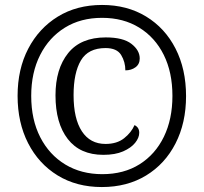

<svg xmlns="http://www.w3.org/2000/svg" viewBox="-20 -745 823 775"><path d="M391 10Q289 10 212.5 -37Q136 -84 93.5 -167Q51 -250 51 -358Q51 -466 94 -548.5Q137 -631 213.5 -678Q290 -725 392 -725Q493 -725 569.5 -678.5Q646 -632 688.5 -549Q731 -466 731 -357Q731 -249 688.5 -166Q646 -83 569.5 -36.5Q493 10 391 10ZM393 -42Q480 -42 543.5 -82Q607 -122 641.5 -193Q676 -264 676 -358Q676 -453 641 -523.5Q606 -594 542 -633.5Q478 -673 392 -673Q306 -673 242 -633.5Q178 -594 142 -523Q106 -452 106 -358Q106 -262 142.5 -191Q179 -120 243.5 -81Q308 -42 393 -42ZM397 -120Q303 -120 253.5 -184Q204 -248 204 -360Q204 -467 255 -530.5Q306 -594 407 -594Q477 -594 510.5 -568Q544 -542 544 -509Q544 -486 527 -473.5Q510 -461 486 -461Q486 -495 469 -523Q452 -551 406 -551Q336 -551 306.5 -501Q277 -451 277 -361Q277 -266 310.5 -215Q344 -164 406 -164Q452 -164 481 -187Q510 -210 523 -240Q542 -231 542 -209Q542 -189 525.5 -168.5Q509 -148 477 -134Q445 -120 397 -120Z"/></svg>

Font: Noto Serif Georgian SemiCondensed Medium
Style: Regular
Weight: 500
Width: 4
Designer: Monotype Design Team, Akaki Razmadze
Foundry: Google LLC
Version: Version 2.003; ttfautohint (v1.8.4.7-5d5b)